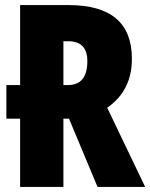

<svg xmlns="http://www.w3.org/2000/svg" viewBox="-20 -734 590 754"><path d="M250 -714Q498 -714 498 -503Q498 -378 401 -311L550 0H363L251 -268H229V0H59V-268H5V-400H59V-714ZM248 -572H229V-400H247Q323 -400 323 -494Q323 -572 248 -572Z"/></svg>

Font: Noto Sans ExtraCondensed Black
Style: Regular
Weight: 900
Width: 2
Designer: Monotype Design Team
Foundry: Monotype Imaging Inc.
Version: Version 2.013; ttfautohint (v1.8.4.7-5d5b)